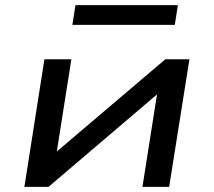

<svg xmlns="http://www.w3.org/2000/svg" viewBox="-20 -728 832 748"><path d="M75 0 153 -497H258L200 -129H191L624 -497H718L639 0H535L593 -369H602L169 0ZM262 -631 274 -708H673L661 -631Z"/></svg>

Font: Nunito Sans 7pt Expanded Medium
Style: Italic
Weight: 500
Width: 7
Italic angle: -9°
Designer: Vernon Adams
Foundry: Vernon Adams
Version: Version 3.101;gftools[0.9.27]